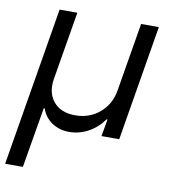

<svg xmlns="http://www.w3.org/2000/svg" viewBox="-87 -617 792 893"><g transform="rotate(10 309.5 -170.0)"><path d="M-2.8 204.5 122.2 -545.5H206L152 -223Q141.3 -156.6 176 -115.2Q210.6 -73.9 278.4 -73.9Q346.2 -73.9 394.4 -115.2Q442.5 -156.6 453.1 -223L507.1 -545.5H590.9L500 0H416.2L430.4 -81H426.1Q396.7 -39.1 353.7 -16Q310.7 7.1 264.2 7.1Q218.8 7.1 183.4 -16Q148.1 -39.1 133.5 -81H129.3L81 204.5Z"/></g></svg>

Font: Karasuma Gothic
Style: Italic
Weight: 400
Italic angle: -9.39999°
Designer: Rasmus Andersson / Ryoko Nishizuka
Foundry: Genbu
Version: Version 1.00